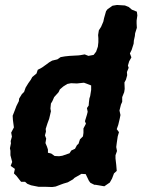

<svg xmlns="http://www.w3.org/2000/svg" viewBox="-20 -737 573 773"><path d="M135 15 120 12 105 9 90 3 81 -5H65L57 -15L47 -28L36 -39L40 -57L23 -69L29 -85L22 -112V-130L20 -140L24 -160L23 -169L28 -187L25 -203L36 -224L32 -254L31 -271L40 -294L46 -310L56 -330L57 -340L68 -358L77 -367L83 -384L94 -402L104 -416L110 -427L127 -441L132 -456L149 -465L163 -475L178 -486L190 -493L211 -498L224 -507L241 -510L260 -512L296 -514L304 -515L321 -518L336 -512L357 -516L367 -529L374 -549L376 -567V-583L375 -596L378 -615L387 -629L396 -650L399 -664L407 -692L413 -700L433 -714L451 -717L483 -715L498 -709L511 -698L531 -690L533 -675L530 -654V-643L531 -625L524 -603L523 -592L519 -574L518 -561L510 -536L503 -522L509 -506L500 -490L495 -473L498 -464L491 -447L492 -434L487 -416L481 -405L482 -379L480 -366L472 -346V-327L467 -316L461 -292L465 -274L462 -259L456 -234L450 -217L459 -205L454 -188L450 -161L448 -145L451 -129L445 -112V-99L448 -73L450 -49L439 -39L431 -18L422 -2L416 2L400 13L365 7H360L344 -1L338 -9L325 -36L308 -37L280 -21L274 -15L253 -3L236 2L225 6L204 14L190 16L161 15ZM218 -108 231 -110 260 -120 267 -131 282 -138 290 -153 296 -158 302 -176 314 -188 316 -202V-220L326 -239L322 -249L330 -275L333 -287L330 -302L337 -312L338 -325L340 -341L343 -350L347 -375V-393L329 -400L318 -404L308 -403L290 -401L266 -402L251 -399L235 -389L221 -377L216 -366L207 -356L198 -346L191 -330L185 -320L183 -300L185 -289L182 -276L178 -259L171 -240L164 -218L165 -207L161 -192L166 -179L163 -161L169 -147L173 -135V-122L186 -119L200 -109Z"/></svg>

Font: Winky Rough SemiBold
Style: Italic
Weight: 600
Italic angle: -8.97852°
Designer: Simon Atzbach
Foundry: typofactur
Version: Version 1.206; ttfautohint (v1.8.4.7-5d5b)